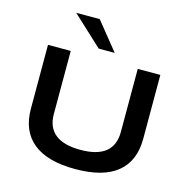

<svg xmlns="http://www.w3.org/2000/svg" viewBox="-132 -1076 1198 1215"><g transform="rotate(15 466.5 -468.5)"><path d="M467 10Q284 10 191 -65.5Q98 -141 98 -287V-705H247V-291Q247 -204 302.5 -160Q358 -116 467 -116Q577 -116 631.5 -160Q686 -204 686 -291V-705H834V-287Q834 -141 742 -65.5Q650 10 467 10ZM414 -765 218 -947H372L519 -765Z"/></g></svg>

Font: Nunito Sans 10pt Expanded
Style: Bold
Weight: 700
Width: 7
Designer: Vernon Adams
Foundry: Vernon Adams
Version: Version 3.101;gftools[0.9.27]